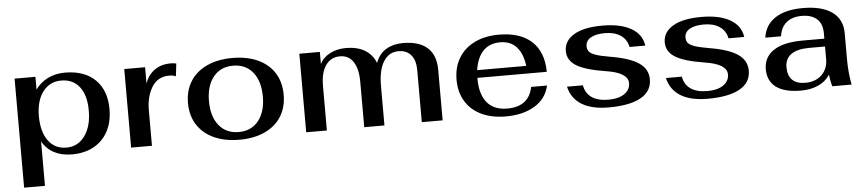

<svg xmlns="http://www.w3.org/2000/svg" viewBox="-42 -752 5390 1193"><g transform="rotate(-5 2653.5 -155.0)"><path d="M68 -490H198V-410Q227 -452 274.5 -476Q322 -500 382 -500Q504 -500 571.5 -433.5Q639 -367 639 -250Q639 -170 607.5 -111.5Q576 -53 518.5 -21.5Q461 10 383 10Q319 10 272 -14.5Q225 -39 198 -87V190H68ZM510 -252Q510 -348 469 -400.5Q428 -453 355 -453Q283 -453 240.5 -396.5Q198 -340 198 -245Q198 -147 239 -91Q280 -35 352 -35Q424 -35 467 -94.5Q510 -154 510 -252Z M752 -490H882V-388Q900 -441 941 -470.5Q982 -500 1043 -500Q1061 -500 1077 -496L1068 -417Q1052 -425 1026 -425Q954 -425 918 -365.5Q882 -306 882 -224V0H752Z M1128 -245Q1128 -323 1164.5 -380.5Q1201 -438 1268.5 -469Q1336 -500 1427 -500Q1518 -500 1585.5 -469Q1653 -438 1689 -380.5Q1725 -323 1725 -245Q1725 -167 1689 -109.5Q1653 -52 1585.5 -21Q1518 10 1427 10Q1336 10 1268.5 -21Q1201 -52 1164.5 -109.5Q1128 -167 1128 -245ZM1595 -245Q1595 -341 1550 -396.5Q1505 -452 1427 -452Q1349 -452 1304 -396.5Q1259 -341 1259 -245Q1259 -149 1304 -93.5Q1349 -38 1427 -38Q1505 -38 1550 -93.5Q1595 -149 1595 -245Z M1844 -490H1972V-414Q1990 -453 2034 -476.5Q2078 -500 2134 -500Q2207 -500 2253.5 -471.5Q2300 -443 2320 -391Q2342 -448 2386.5 -474Q2431 -500 2490 -500Q2592 -500 2643.5 -453Q2695 -406 2695 -316V0H2565V-325Q2565 -386 2537 -419Q2509 -452 2459 -452Q2399 -452 2365.5 -398.5Q2332 -345 2332 -247V0H2206V-282Q2206 -364 2177 -408Q2148 -452 2094 -452Q2037 -452 2005 -406.5Q1973 -361 1973 -278V0H1844Z M3261 -159H3360Q3342 -78 3269.5 -34Q3197 10 3089 10Q3002 10 2937.5 -20.5Q2873 -51 2838 -108.5Q2803 -166 2803 -243Q2803 -321 2838 -379Q2873 -437 2937.5 -468.5Q3002 -500 3089 -500Q3222 -500 3293.5 -434Q3365 -368 3366 -244H2933V-238Q2933 -143 2975.5 -90.5Q3018 -38 3102 -38Q3237 -38 3261 -159ZM2936 -292H3242Q3232 -370 3194.5 -411Q3157 -452 3093 -452Q3026 -452 2986.5 -410.5Q2947 -369 2936 -292Z M3483 -141H3582Q3591 -91 3629 -64.5Q3667 -38 3734 -38Q3796 -38 3832.5 -63Q3869 -88 3869 -130Q3869 -195 3732 -216Q3605 -236 3550 -270Q3495 -304 3495 -362Q3495 -426 3557 -463Q3619 -500 3735 -500Q3847 -500 3913.5 -462Q3980 -424 3990 -353H3892Q3882 -401 3844 -426.5Q3806 -452 3747 -452Q3690 -452 3658 -433.5Q3626 -415 3626 -381Q3626 -361 3636.5 -347.5Q3647 -334 3677 -323.5Q3707 -313 3766 -303Q3887 -283 3943.5 -244.5Q4000 -206 4000 -142Q4000 -67 3930.5 -28.5Q3861 10 3731 10Q3625 10 3562.5 -28.5Q3500 -67 3483 -141Z M4100 -141H4199Q4208 -91 4246 -64.5Q4284 -38 4351 -38Q4413 -38 4449.5 -63Q4486 -88 4486 -130Q4486 -195 4349 -216Q4222 -236 4167 -270Q4112 -304 4112 -362Q4112 -426 4174 -463Q4236 -500 4352 -500Q4464 -500 4530.5 -462Q4597 -424 4607 -353H4509Q4499 -401 4461 -426.5Q4423 -452 4364 -452Q4307 -452 4275 -433.5Q4243 -415 4243 -381Q4243 -361 4253.5 -347.5Q4264 -334 4294 -323.5Q4324 -313 4383 -303Q4504 -283 4560.5 -244.5Q4617 -206 4617 -142Q4617 -67 4547.5 -28.5Q4478 10 4348 10Q4242 10 4179.5 -28.5Q4117 -67 4100 -141Z M4723 -141Q4723 -217 4785.5 -258Q4848 -299 4966 -299H5102V-333Q5102 -391 5069 -421.5Q5036 -452 4974 -452Q4914 -452 4878.5 -422.5Q4843 -393 4835 -337H4737Q4748 -416 4812 -458Q4876 -500 4985 -500Q5104 -500 5167.5 -454Q5231 -408 5231 -322V-162Q5231 -74 5246 0H5125Q5115 -38 5111 -73Q5082 -30 5035 -10Q4988 10 4931 10Q4827 10 4775 -29Q4723 -68 4723 -141ZM5102 -171V-250H5002Q4928 -250 4890 -222.5Q4852 -195 4852 -142Q4852 -90 4879.5 -63Q4907 -36 4960 -36Q5025 -36 5063.5 -73.5Q5102 -111 5102 -171Z"/></g></svg>

Font: Fahkwang SemiBold
Style: Regular
Weight: 600
Designer: Suppakit Chalermlarp | Katatrad Co.,Ltd.
Foundry: Cadson Demak Co.,Ltd.
Version: Version 1.000; ttfautohint (v1.6)